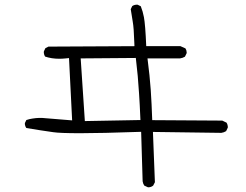

<svg xmlns="http://www.w3.org/2000/svg" viewBox="-20 -757 1040 811"><path d="M573.2 -250 338.4 -245.6 320.8 -510.3 553.7 -512.2Q563 -436 567.4 -361.3Q570.3 -319.3 573.2 -250ZM606 34.2Q618.2 34.2 627 26.9L634.3 12.7L626 -199.7L915 -195.8Q925.8 -197.3 935.1 -203.1L941.9 -217.3Q942.4 -218.8 942.4 -220Q942.4 -221.2 942.1 -222.7Q941.9 -224.1 941.7 -225.8Q941.4 -227.5 940.9 -229.2Q940.4 -231 939.9 -232.9Q939 -235.8 937 -238.8L918.9 -247.6L623 -249.5Q620.6 -320.8 616.7 -377.9Q612.8 -435.1 603 -510.3H740.2Q751.5 -511.7 761.2 -517.6L768.1 -531.7Q768.6 -533.2 768.6 -534.4Q768.6 -535.6 768.3 -536.9Q768.1 -538.1 767.8 -540Q767.6 -542 767.3 -543.7Q767.1 -545.4 766.1 -546.9Q765.1 -550.3 763.2 -552.7L742.2 -562H597.7Q593.8 -653.8 587.9 -684.6Q583.5 -708.5 574.7 -730.5L562 -736.8Q560.5 -737.3 559.6 -737.3Q547.4 -737.3 538.6 -731.4L532.2 -718.3Q535.6 -693.4 540.5 -666.7Q545.4 -640.1 547.4 -575.7L547.9 -562L184.6 -560.1L171.9 -553.7L165.5 -540.5Q165 -539.1 165 -536.9Q165 -534.7 165.5 -531.2Q166.5 -524.4 170.4 -518.1Q197.8 -508.8 230.5 -508.8Q243.7 -508.8 257.3 -510.3L271.5 -511.7L284.7 -248.5Q162.1 -258.8 158.7 -258.8Q155.3 -258.8 151.6 -258.8Q147.9 -258.8 143.3 -258.8Q138.7 -258.8 131.6 -258.1Q124.5 -257.3 117.7 -256.3Q104 -254.4 91.3 -250L85.4 -237.8Q85 -236.8 85 -235.1Q85 -233.4 85.2 -231.2Q85.4 -229 86.4 -226.1Q87.9 -220.7 91.3 -216.3Q145.5 -207 204.6 -198.7Q232.9 -194.3 319.1 -194.3Q405.3 -194.3 576.2 -200.2L582.5 8.8Q584 19 589.4 26.9L604 33.7Q605 34.2 606 34.2Z"/></svg>

Font: NaikaiFont
Style: ExtraLight
Weight: 200
Version: Version 1.89